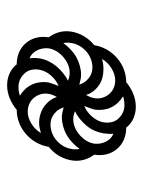

<svg xmlns="http://www.w3.org/2000/svg" viewBox="49 -610 402 540"><g transform="rotate(-90 250.0 -340.0)"><path d="M225 -191Q231 -191 237.5 -192Q244 -193 249 -195Q239 -201 231 -209.5Q223 -218 218 -228.5Q213 -239 211.5 -251.5Q210 -264 212 -276Q214 -283 216.5 -290Q219 -297 222 -304Q205 -297 192 -282Q179 -267 176 -250Q174 -238 176.5 -227Q179 -216 186.5 -208Q194 -200 203.5 -195.5Q213 -191 225 -191ZM247 -381Q250 -386 252.5 -392Q255 -398 256 -404Q258 -416 255 -426.5Q252 -437 245 -445.5Q238 -454 228 -458.5Q218 -463 206 -463Q189 -463 172 -452.5Q155 -442 146 -426Q153 -428 160 -429.5Q167 -431 175 -431Q187 -431 198.5 -427.5Q210 -424 219.5 -417.5Q229 -411 236.5 -401.5Q244 -392 247 -381ZM278 -376Q295 -383 308 -398Q321 -413 324 -431Q326 -442 323.5 -453Q321 -464 313.5 -472Q306 -480 296.5 -484.5Q287 -489 275 -489Q269 -489 262.5 -488Q256 -487 251 -485Q261 -479 269 -470.5Q277 -462 282 -451.5Q287 -441 288.5 -428.5Q290 -416 288 -404Q286 -397 283.5 -390Q281 -383 278 -376ZM331 -281Q342 -281 354 -285.5Q366 -290 375.5 -298.5Q385 -307 391 -317.5Q397 -328 399 -340Q400 -346 400 -352Q400 -358 399 -363Q391 -352 381 -342.5Q371 -333 359.5 -326.5Q348 -320 335 -316.5Q322 -313 310 -313Q303 -313 296 -314.5Q289 -316 282 -318Q287 -302 300 -291.5Q313 -281 331 -281ZM101 -317Q109 -328 119 -337.5Q129 -347 140.5 -353.5Q152 -360 165 -363.5Q178 -367 190 -367Q197 -367 204 -365.5Q211 -364 218 -362Q213 -378 200 -388.5Q187 -399 170 -399Q158 -399 146 -394.5Q134 -390 124.5 -381.5Q115 -373 109 -362.5Q103 -352 101 -340Q100 -334 100 -328Q100 -322 101 -317ZM144 -222Q143 -228 143.5 -235Q144 -242 145 -250Q147 -262 152 -274Q157 -286 165.5 -296.5Q174 -307 185 -316Q196 -325 207 -330Q203 -332 197 -333.5Q191 -335 185 -335Q173 -335 162 -330.5Q151 -326 141 -317.5Q131 -309 124.5 -298.5Q118 -288 116 -276Q114 -259 121.5 -243.5Q129 -228 144 -222ZM294 -217Q311 -217 328 -227.5Q345 -238 354 -254Q347 -252 340 -251Q333 -250 326 -250Q313 -250 301.5 -253Q290 -256 280.5 -262.5Q271 -269 263.5 -278.5Q256 -288 253 -299Q250 -294 247.5 -288Q245 -282 244 -276Q242 -264 245 -253.5Q248 -243 255 -234.5Q262 -226 272 -221.5Q282 -217 294 -217ZM315 -345Q327 -345 338 -349.5Q349 -354 359 -362.5Q369 -371 375.5 -381.5Q382 -392 384 -404Q386 -421 378.5 -436.5Q371 -452 356 -458Q357 -452 357 -445Q357 -438 356 -431Q354 -418 348.5 -406Q343 -394 334.5 -383.5Q326 -373 315 -364Q304 -355 293 -350Q297 -348 303 -346.5Q309 -345 315 -345ZM220 -159Q202 -159 186.5 -166Q171 -173 161 -186Q143 -186 127.5 -192.5Q112 -199 101 -212Q90 -225 86 -241.5Q82 -258 85 -276Q75 -289 70.5 -305.5Q66 -322 69 -340Q72 -358 81.5 -374.5Q91 -391 107 -404Q110 -422 119 -438.5Q128 -455 143 -468Q158 -481 175.5 -487.5Q193 -494 211 -494Q227 -507 244.5 -514Q262 -521 280 -521Q298 -521 313.5 -514Q329 -507 339 -494Q357 -494 372.5 -487.5Q388 -481 399 -468Q410 -455 414 -438.5Q418 -422 415 -404Q425 -391 429.5 -374.5Q434 -358 431 -340Q428 -322 418.5 -305.5Q409 -289 393 -276Q390 -258 381 -241.5Q372 -225 357 -212Q342 -199 324.5 -192.5Q307 -186 289 -186Q273 -173 255.5 -166Q238 -159 220 -159Z"/></g></svg>

Font: Iosevka Term Curly Extralight
Style: Italic
Weight: 200
Italic angle: -9°
Designer: Belleve Invis
Foundry: Belleve Invis
Version: Version 32.3.0